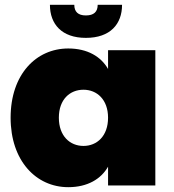

<svg xmlns="http://www.w3.org/2000/svg" viewBox="-20 -769 720 796"><path d="M24 -281C24 -102 130 7 263 7C343 7 399 -27 428 -78V0H624V-561H428V-483C399 -534 343 -568 263 -568C130 -568 24 -461 24 -281ZM428 -281C428 -205 382 -164 326 -164C270 -164 224 -205 224 -281C224 -357 270 -397 326 -397C382 -397 428 -356 428 -281ZM187 -749C187 -669 236 -612 336 -612C437 -612 486 -669 486 -749H385C385 -720 369 -705 336 -705C304 -705 288 -720 288 -749Z"/></svg>

Font: SVN-Poppins ExtraBold
Style: Regular
Weight: 800
Designer: Ninad Kale (Devanagari), Jonny Pinhorn (Latin)
Foundry: Indian Type Foundry
Version: Version 3.002 2017; ttfautohint (v1.8.3)